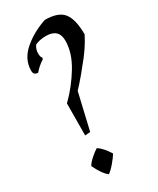

<svg xmlns="http://www.w3.org/2000/svg" viewBox="-185 -752 676 824"><g transform="rotate(-30 153.5 -340.5)"><path d="M159 -634Q128 -634 105 -623Q93 -606 93 -586.5Q93 -567 100 -561L98 -554Q70 -536 52 -514Q30 -514 30 -536Q30 -592 77 -633Q124 -674 190 -696Q257 -696 282 -663Q307 -630 307 -557Q280 -502 228 -441Q212 -422 208 -416Q176 -378 160 -362Q134 -249 118 -182L92 -180L93 -338Q146 -390 184 -453Q222 -516 222 -575Q222 -634 159 -634ZM157 -53Q148 -38 129.5 -16Q111 6 97 15Q73 -2 49 -53Q56 -66 75 -83Q94 -100 108 -108Q133 -92 157 -53Z"/></g></svg>

Font: Almendra
Style: Italic
Weight: 400
Italic angle: -12°
Designer: Ana Sanfelippo
Foundry: Ana Sanfelippo
Version: Version 1.004